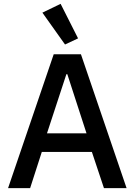

<svg xmlns="http://www.w3.org/2000/svg" viewBox="-20 -981 702 1001"><path d="M522 0 459 -189H198L137 0H22L260 -698H402L640 0ZM331 -594H326L225 -286H431ZM201 -915 296 -961 387 -781 319 -749Z"/></svg>

Font: IBM Plex Sans Hebrew Medium
Style: Regular
Weight: 500
Designer: Mike Abbink, Paul van der Laan, Pieter van Rosmalen, Yanek Iontef
Foundry: Bold Monday
Version: Version 1.2